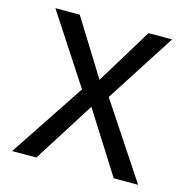

<svg xmlns="http://www.w3.org/2000/svg" viewBox="-105 -817 906 920"><g transform="rotate(15 348.0 -357.5)"><path d="M155 0H35L282 -372L58 -715H179L351 -438L520 -715H637L415 -370L660 0H539L347 -303Z"/></g></svg>

Font: Wix Madefor Text Medium
Style: Regular
Weight: 500
Designer: Dalton Maag Ltd
Foundry: Dalton Maag Ltd
Version: Version 3.100